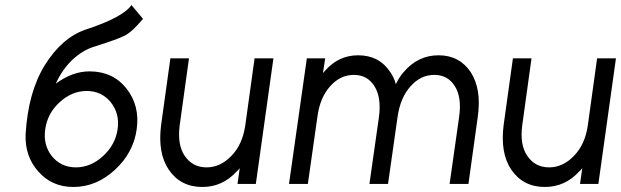

<svg xmlns="http://www.w3.org/2000/svg" viewBox="-20 -732 2471 764"><path d="M503 -712Q470 -663 320 -614Q227 -582 159 -474Q125 -419 106 -350.5Q87 -282 82 -199Q78 -111 132 -50Q186 12 272 12Q363 12 437 -56Q511 -124 524 -218Q537 -312 483 -380Q429 -448 336 -448Q268 -448 202 -399Q215 -428 231.5 -451.5Q248 -475 267 -493Q288 -513 311.5 -527Q335 -541 363 -549Q404 -562 432 -572Q460 -582 476 -590Q493 -599 511 -616Q529 -633 549 -657ZM325 -370Q384 -370 421 -325Q457 -279 448 -218Q439 -156 390 -111Q341 -66 282 -66Q223 -66 186 -111Q151 -156 160 -218Q169 -281 217 -325Q266 -370 325 -370Z M658 -500 621 -234Q614 -179 621.5 -134.5Q629 -90 652 -56Q699 12 785 12Q865 12 921 -49Q925 -52 928 -55.5Q931 -59 934 -63L925 0H998L1068 -500H993L956 -233Q945 -157 901 -112Q857 -66 802 -66Q746 -66 715 -112Q685 -156 695 -233L732 -500Z M1844 0 1881 -266Q1889 -322 1882 -366.5Q1875 -411 1853 -445Q1808 -512 1725 -512Q1643 -512 1586 -445Q1577 -435 1569.5 -423Q1562 -411 1555 -397Q1552 -410 1546 -422.5Q1540 -435 1533 -445Q1489 -512 1405 -512Q1327 -512 1273 -450Q1271 -448 1269 -445.5Q1267 -443 1265 -441L1274 -500H1201L1130 0H1205L1243 -267Q1253 -344 1294 -389Q1334 -434 1388 -434Q1442 -434 1470 -389Q1498 -345 1488 -267L1450 0H1524L1562 -267Q1573 -344 1614 -389Q1654 -434 1708 -434Q1762 -434 1790 -389Q1818 -345 1807 -267L1769 0Z M2021 -500 1984 -234Q1977 -179 1984.5 -134.5Q1992 -90 2015 -56Q2062 12 2148 12Q2228 12 2284 -49Q2288 -52 2291 -55.5Q2294 -59 2297 -63L2288 0H2361L2431 -500H2356L2319 -233Q2308 -157 2264 -112Q2220 -66 2165 -66Q2109 -66 2078 -112Q2048 -156 2058 -233L2095 -500Z"/></svg>

Font: Unageo
Style: Regular-Italic
Weight: 400
Designer: Richard Sepsi
Foundry: Richard Sepsi
Version: Version 2.000